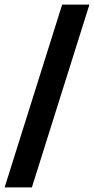

<svg xmlns="http://www.w3.org/2000/svg" viewBox="-27 -726 407 831"><path d="M-7 85 242 -706H360L111 85Z"/></svg>

Font: Bricolage Grotesque 28pt SemiBold
Style: Regular
Weight: 600
Version: Version 1.001;gftools[0.9.33.dev8+g029e19f]